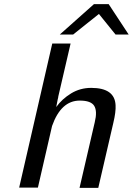

<svg xmlns="http://www.w3.org/2000/svg" viewBox="-20 -901 638 922"><path d="M267 -735 431 -881H502L598 -735H535L455 -834L331 -735ZM72 0 231 -692H319L260 -438Q260 -434 257 -423L250 -387Q278 -426 321.5 -452.5Q365 -479 418 -479Q531 -479 535 -396Q537 -364 524 -310L452 1H362L435 -314Q448 -367 432.5 -392.5Q417 -418 363 -418Q273 -418 230 -296L162 0Z"/></svg>

Font: Coval
Style: Book Italic
Weight: 350
Foundry: Context Ltd
Version: Version 001.000